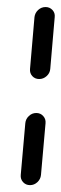

<svg xmlns="http://www.w3.org/2000/svg" viewBox="-20 -539 179 559"><path d="M67.4 0Q55.2 0 47.2 -8.7Q39.3 -17.4 40.4 -29.6L53.7 -180.4Q54.8 -192.6 64.1 -201.3Q73.3 -210 85.6 -210Q97.8 -210 105.7 -201.3Q113.7 -192.6 112.6 -180.4L99.3 -29.6Q98.1 -17.4 88.9 -8.7Q79.6 0 67.4 0ZM94.1 -308.9Q81.9 -308.9 74.1 -317.4Q66.3 -325.9 67.4 -338.1L80.4 -489.3Q81.9 -501.5 91.1 -510Q100.4 -518.5 112.6 -518.5Q124.8 -518.5 132.8 -509.8Q140.7 -501.1 139.3 -489.3L126.3 -338.1Q125.2 -325.9 115.7 -317.4Q106.3 -308.9 94.1 -308.9Z"/></svg>

Font: 26F Galaxy Sans Medium
Style: Italic
Weight: 500
Italic angle: -5°
Designer: C₂₉H₂₅N₃O₅
Version: Version 1.200